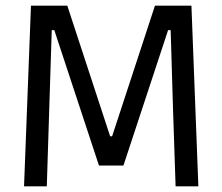

<svg xmlns="http://www.w3.org/2000/svg" viewBox="-20 -659 786 679"><path d="M65 0 89.5 -639H218L369.5 -177H376.5L528 -639H657L681.5 0H601L592 -269.5L583.5 -552.5H574.5L416.5 -73.5H330L172 -552.5H163L154 -269L145.5 0Z"/></svg>

Font: Anek Bangla Medium
Style: Regular
Weight: 400
Version: Version 1.003